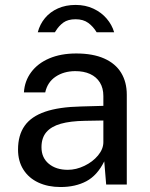

<svg xmlns="http://www.w3.org/2000/svg" viewBox="-20 -742 604 772"><path d="M52.5 -140.6Q52.5 -198.4 79 -236Q105.4 -273.6 161.4 -292.8Q217.3 -312 306.2 -313.9L395.6 -316.4V-355.9Q395.6 -387.7 381.7 -410.2Q367.8 -432.8 342.2 -444.5Q316.6 -456.2 281.8 -456Q236.4 -455.6 203.7 -433.7Q170.9 -411.7 161.8 -370.4H76.2Q78.9 -416.2 105.4 -451.8Q131.8 -487.4 178.2 -507.2Q224.7 -527 286.4 -527Q353.4 -527 398.9 -506.8Q444.4 -486.6 467.1 -449.3Q489.8 -412.1 489.8 -361V0H406.9L399.2 -93.2Q371.1 -36.6 327.2 -13.3Q283.3 10 223.4 10Q173.1 10 134.3 -8Q95.6 -26 74.1 -60Q52.5 -93.9 52.5 -140.6ZM395.6 -170V-257.5L321.5 -256.2Q262.8 -255.3 224.3 -244.4Q185.8 -233.4 166.3 -210.5Q146.8 -187.6 146.8 -150Q146.8 -107.9 176.1 -83.6Q205.4 -59.2 252.6 -59.2Q286.1 -59.2 319.4 -75.2Q352.8 -91.2 374.1 -116.9Q395.4 -142.6 395.6 -170ZM283.9 -722.2Q244.5 -722.2 213 -708.2Q181.4 -694.1 160.8 -669.2Q140.2 -644.4 131.9 -612.2H200.6Q202.8 -616.1 204.1 -617.4Q216.7 -638.1 235 -651.4Q253.3 -664.6 283.9 -664.6Q314.8 -664.6 334.7 -650Q354.7 -635.4 368.6 -612.2H439Q430.3 -642.2 408.9 -667.2Q387.6 -692.2 355.6 -707.2Q323.6 -722.2 283.9 -722.2Z"/></svg>

Font: Public Sans VF
Style: Regular
Weight: 400
Designer: Pablo Impallari, Rodrigo Fuenzalida (Modified by Dan O. Williams and USWDS)
Version: Version 1.003